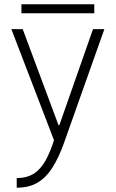

<svg xmlns="http://www.w3.org/2000/svg" viewBox="-20 -656 540 896"><path d="M58 175Q105 175 137.5 154.5Q170 134 193.5 91.5Q217 49 236 -15L238 14L33 -520H86L253 -72H257L414 -520H467L278 13Q255 77 226 124Q197 171 156.5 195.5Q116 220 58 220ZM80 -594V-636H420V-594Z"/></svg>

Font: M PLUS Code Latin Light
Style: Regular
Weight: 300
Designer: Coji Morishita
Foundry: UNDERFOREST DESIGN
Version: Version 1.002; ttfautohint (v1.8.3)